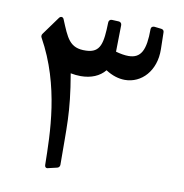

<svg xmlns="http://www.w3.org/2000/svg" viewBox="-76 -730 779 814"><g transform="rotate(10 313.0 -323.5)"><path d="M180.2 11.2 221.7 1.5C228.5 0 232.9 -5.8 232.9 -12.7C231 -174.3 237.3 -235.8 208.5 -402.3C223.6 -399.4 237.8 -397.9 251.9 -397.9C296.4 -397.9 333 -413.1 356 -441.4C383.8 -423.3 412.1 -414.6 439 -414.6C510.2 -414.6 569.3 -475.6 567.4 -569.3L565.9 -641.6C565.9 -649.4 561.5 -653.8 553.7 -654.8L523.9 -658.2C515.1 -658.7 509.3 -653.8 509.3 -645.5C509.3 -555.2 490.7 -517.1 436.5 -517.1C420.9 -517.1 402.8 -520 381.8 -525.9L383.8 -641.1C383.8 -648.4 377.9 -654.3 370.6 -654.3L340.8 -655.7C333 -655.7 327.6 -649.9 327.6 -641.6C325.2 -553.2 318.4 -510.2 255.9 -508.3C184.1 -505.3 170.4 -547.8 138.7 -623.5C136.7 -628.4 132.8 -630.8 128.9 -630.8C125 -630.8 121.6 -628.9 118.7 -625L62 -546.8C59.6 -543.9 58.6 -540.5 58.6 -537.1C58.6 -534.6 59.1 -532.2 60.6 -529.7C166 -340.3 167 -135.2 169.4 -1.4C169.4 6.9 173.3 11.3 180.2 11.3Z"/></g></svg>

Font: Pfont
Style: Regular
Weight: 400
Designer: Damoon Khanjanzadeh
Foundry: pfont
Version: Version 1.000;PS 000.300;hotconv 1.0.88;makeotf.lib2.5.64775